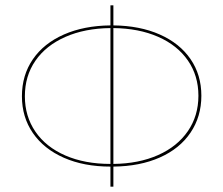

<svg xmlns="http://www.w3.org/2000/svg" viewBox="-20 -688 835 718"><path d="M404 -65V10H393V-65Q294 -65 219 -98Q144 -131 103 -190.5Q62 -250 62 -328Q62 -407 103 -466.5Q144 -526 219 -559Q294 -592 393 -593V-668H404V-593Q503 -592 577.5 -559Q652 -526 692.5 -467Q733 -408 733 -330Q733 -252 692.5 -192Q652 -132 577.5 -99Q503 -66 404 -65ZM393 -75V-583Q297 -582 224.5 -550Q152 -518 112.5 -461Q73 -404 73 -328Q73 -253 112.5 -195.5Q152 -138 224.5 -106.5Q297 -75 393 -75ZM722 -330Q722 -405 682.5 -462Q643 -519 571 -550.5Q499 -582 404 -583V-75Q499 -76 571 -108Q643 -140 682.5 -197.5Q722 -255 722 -330Z"/></svg>

Font: Ysabeau Infant Hairline
Style: Regular
Weight: 100
Designer: Christian Thalmann (Catharsis Fonts)
Version: Version 0.003